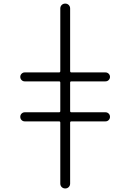

<svg xmlns="http://www.w3.org/2000/svg" viewBox="-20 -852 721 1068"><path d="M118.2 -176.8Q107.4 -176.8 100.1 -184.1Q92.8 -191.4 92.8 -202.1Q92.8 -212.9 100.1 -220.2Q107.4 -227.5 118.2 -227.5H308.6Q315.4 -227.5 315.4 -234.4V-392.6Q315.4 -399.4 308.6 -399.4H117.2Q107.4 -399.4 100.1 -406.7Q92.8 -414.1 92.8 -424.3Q92.8 -434.6 100.1 -441.9Q107.4 -449.2 117.2 -449.2H308.6Q315.4 -449.2 315.4 -457V-804.7Q315.4 -816.4 323.2 -824.2Q331.1 -832 342.8 -832Q354.5 -832 362.3 -824.2Q370.1 -816.4 370.1 -804.7V-457Q370.1 -449.2 377 -449.2H566.4Q577.1 -449.2 584.5 -441.9Q591.8 -434.6 591.8 -424.3Q591.8 -414.1 584.5 -406.7Q577.1 -399.4 566.4 -399.4H377Q370.1 -399.4 370.1 -392.6V-234.4Q370.1 -227.5 377 -227.5H566.4Q577.1 -227.5 584.5 -220.2Q591.8 -212.9 591.8 -202.1Q591.8 -191.4 584.5 -184.1Q577.1 -176.8 566.4 -176.8H377Q370.1 -176.8 370.1 -169.9V168.9Q370.1 180.7 362.3 188.5Q354.5 196.3 342.8 196.3Q331.1 196.3 323.2 188.5Q315.4 180.7 315.4 168.9V-169.9Q315.4 -176.8 308.6 -176.8Z"/></svg>

Font: irohamaru Light
Style: Regular
Weight: 200
Designer: [Source Han Sans]
Ryoko NISHIZUKA  (kana & ideographs); Paul D. Hunt (Latin, Greek & Cyrillic); Wenlong ZHANG  (bopomofo
Version: Version 1.01